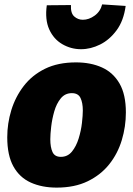

<svg xmlns="http://www.w3.org/2000/svg" viewBox="-20 -839 605 874"><path d="M326 -555Q393 -555 444 -532Q495 -509 524 -459Q553 -409 553 -327Q553 -263 534.5 -201.5Q516 -140 477.5 -91.5Q439 -43 379.5 -14Q320 15 238 15Q171 15 120 -8Q69 -31 41 -81.5Q13 -132 13 -214Q13 -277 31.5 -337.5Q50 -398 88 -447.5Q126 -497 185 -526Q244 -555 326 -555ZM307 -415Q276 -415 256.5 -391Q237 -367 227 -332Q217 -297 213 -262Q209 -227 209 -205Q209 -169 219 -147Q229 -125 257 -125Q288 -125 307.5 -149Q327 -173 338 -208.5Q349 -244 353 -279Q357 -314 357 -336Q357 -371 346.5 -393Q336 -415 307 -415ZM349 -615Q303 -615 263.5 -638Q224 -661 204 -705.5Q184 -750 193 -815L303 -816Q301 -779 318 -764Q335 -749 357 -749Q385 -749 411 -768Q437 -787 445 -819L552 -812Q543 -745 511 -701.5Q479 -658 436 -636.5Q393 -615 349 -615Z"/></svg>

Font: Bitter Thin Black
Style: Italic
Weight: 900
Italic angle: -9°
Version: Version 3.020